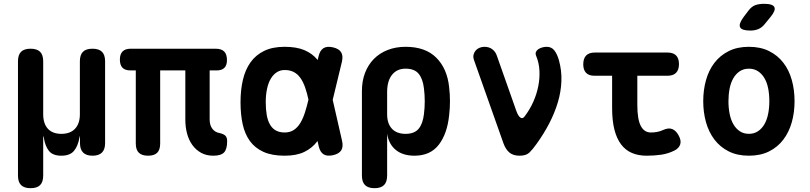

<svg xmlns="http://www.w3.org/2000/svg" viewBox="-20 -805 4240 1005"><path d="M140.3 180Q106.6 180 90.3 163.9Q74.1 147.7 74.1 114V-484Q74.1 -517.7 90.2 -533.9Q106.3 -550 139.9 -550Q173.6 -550 189.9 -533.9Q206.1 -517.7 206.1 -484V-207Q206.1 -158 230.5 -131.2Q255 -104.4 301.3 -104.4Q347.7 -104.4 372.9 -131.2Q398.1 -158 398.1 -207V-484Q398.1 -517.7 414.2 -533.9Q430.3 -550 463.9 -550Q497.6 -550 513.9 -533.9Q530.1 -517.7 530.1 -484V-55.7Q530.1 -22.9 513.7 -6.4Q497.3 10 464.4 10Q431.5 10 415.1 -6.4Q398.7 -22.9 398.7 -55.7V-85Q398.7 -95 398.3 -95Q398 -95 396 -85Q388 -40 367 -15Q346 10 301.1 10Q256.3 10 236.2 -15Q216.2 -40 209.2 -85Q206.8 -95 206.5 -95Q206.1 -95 206.1 -85V114Q206.1 147.7 190 163.9Q173.9 180 140.3 180Z M1096.2 10Q1059.4 10 1031.9 -5.6Q1004.5 -21.1 986.2 -46.9Q967.9 -72.6 959 -106.6Q950.1 -140.5 950.1 -177.3V-436.4H818.4V-53.6Q818.4 -21.1 803 -5.6Q787.6 10 755.1 10Q722.6 10 706.7 -5.6Q690.8 -21.1 690.8 -53.6V-436.4H662.9Q634.5 -436.4 621 -450.6Q607.5 -464.8 607.5 -493.2Q607.5 -521.6 621.7 -535.8Q635.9 -550 664.3 -550H1108.4Q1138.9 -550 1153.5 -535.4Q1168 -520.9 1168 -490.4Q1168 -463.4 1154.5 -449.9Q1141 -436.4 1114 -436.4H1077.4V-179Q1077.4 -150.2 1091.2 -131.5Q1104.9 -112.7 1129.1 -108.6Q1151.5 -103.4 1160.3 -94.1Q1169 -84.8 1169 -66.6Q1169 -24 1152.8 -7Q1136.6 10 1096.2 10Z M1770.5 -67.7Q1777.6 -36.3 1766.1 -18.1Q1754.6 0.2 1723.2 7.3Q1691.8 14.4 1673.4 2.5Q1655 -9.3 1647.9 -40.7L1596 -277.3Q1587.7 -317.3 1577.1 -347.4Q1566.5 -377.6 1551.7 -397.9Q1537 -418.2 1517.1 -428.3Q1497.2 -438.5 1470 -438.5Q1446.7 -438.5 1428.4 -426.5Q1410.1 -414.5 1397.2 -392.7Q1384.3 -371 1377.7 -339.7Q1371 -308.5 1371 -270H1239Q1239 -334 1251.4 -387Q1263.8 -440 1291.1 -478.5Q1318.4 -517 1362.4 -538.5Q1406.4 -560 1470 -560Q1532.1 -560 1573.3 -542.6Q1614.4 -525.1 1641.5 -492.7Q1668.6 -460.2 1685.5 -413.8Q1702.4 -367.3 1715.4 -309.3ZM1647.2 -509.3Q1654.3 -540.7 1672.7 -552.5Q1691.1 -564.4 1722.5 -557.3Q1753.9 -550.2 1765.4 -531.9Q1776.9 -513.7 1769.8 -482.3L1715.4 -257Q1701.4 -199 1684.5 -150Q1667.6 -101 1641 -65.5Q1614.4 -30 1573.3 -10Q1532.1 10 1470 10Q1403.6 10 1359.2 -10Q1314.9 -30 1288.3 -66.5Q1261.7 -103 1250.3 -154.5Q1239 -206 1239 -270H1371Q1371 -232.2 1376.3 -202.6Q1381.6 -173 1393.4 -152.8Q1405.1 -132.5 1424.1 -122Q1443 -111.5 1470 -111.5Q1497.2 -111.5 1517.1 -124.2Q1537 -136.9 1551.4 -160.3Q1565.8 -183.6 1576.2 -216.3Q1586.7 -249 1596 -289Z M1940.4 180Q1906.9 180 1890.6 163.7Q1874.4 147.5 1874.4 114V-328.3Q1874.4 -380.7 1890.6 -423.2Q1906.9 -465.8 1936.7 -496.2Q1966.5 -526.6 2009 -543.3Q2051.5 -560 2103 -560Q2207 -560 2264 -502.7Q2321 -445.4 2331 -348.3Q2335.3 -311.8 2335.3 -275.1Q2335.3 -238.5 2331 -202Q2321 -104.9 2276.8 -47.5Q2232.5 10 2149.5 10Q2088.9 10 2051.9 -20.1Q2014.8 -50.3 2006.4 -105V114Q2006.4 147.5 1990.2 163.7Q1973.9 180 1940.4 180ZM2102.7 -104.4Q2149.2 -104.4 2171.1 -130.7Q2193.1 -157 2199 -207Q2203.3 -240.8 2203.3 -275.1Q2203.3 -309.5 2199 -343Q2193.1 -393 2171.1 -419.3Q2149.2 -445.6 2102.7 -445.6Q2079.6 -445.6 2061.8 -437.2Q2044 -428.8 2031.5 -412.8Q2018.9 -396.8 2012.7 -374.4Q2006.4 -352 2006.4 -323V-207Q2006.4 -158 2031.5 -131.2Q2056.5 -104.4 2102.7 -104.4Z M2461.4 -489.8Q2455.6 -506.1 2458.8 -518.9Q2462.1 -531.8 2470.2 -541Q2478.4 -550.3 2490.5 -555.1Q2502.7 -560 2515.4 -560Q2539.7 -560 2556.6 -547.5Q2573.4 -535 2580.8 -513.1L2682.2 -225.6Q2692.3 -197.3 2704 -189.5Q2715.7 -181.6 2725.8 -195.3Q2753.1 -231 2771.2 -271.6Q2789.3 -312.1 2797.6 -354.2Q2805.9 -396.3 2803.5 -436.9Q2801.2 -477.4 2786.2 -513.1Q2781.8 -524.2 2785.3 -532.8Q2788.9 -541.4 2797.3 -547.3Q2805.8 -553.2 2817.8 -556.6Q2829.8 -560 2841.6 -560Q2866.7 -560 2881.6 -541.2Q2896.4 -522.4 2905.6 -489.8Q2920.6 -436 2918.6 -380.8Q2916.6 -325.7 2900.3 -270.5Q2884 -215.4 2855.6 -160.3Q2827.1 -105.1 2788.2 -51.3Q2768.6 -23.6 2751.5 -6.8Q2734.4 10 2700 10Q2665.9 10 2646.3 -6.6Q2626.8 -23.1 2615.3 -54.8Z M3474.1 -530Q3503.9 -530 3519 -514.7Q3534 -499.4 3534 -469.6Q3534 -439.8 3519 -424.1Q3503.9 -408.5 3474.1 -408.5H3091.5Q3062.4 -408.5 3047.7 -423.8Q3033 -439.1 3033 -468.2Q3033 -498.7 3048 -514.3Q3063.1 -530 3093.6 -530ZM3450.5 -124.3Q3478.9 -137.4 3498.6 -129.5Q3518.3 -121.5 3531.4 -97.6Q3546.9 -70.6 3540.7 -49.9Q3534.4 -29.2 3510.5 -17.1Q3477 -0.4 3440.9 4.8Q3404.9 10 3365 10Q3321.3 10 3287.6 -4.4Q3253.9 -18.8 3230.8 -49.5Q3207.7 -80.2 3195.8 -127.5Q3184 -174.8 3184 -239.9V-530H3316V-256.2Q3316 -180.7 3334 -146.1Q3352 -111.5 3387 -111.5Q3402.8 -111.5 3418.3 -114.2Q3433.8 -116.8 3450.5 -124.3Z M3900 10Q3839.2 10 3794.4 -12.6Q3749.6 -35.1 3719.8 -74.2Q3690.1 -113.2 3675.5 -165Q3661 -216.8 3661 -275.3Q3661 -333.8 3675.4 -385.4Q3689.8 -437.1 3719.5 -476Q3749.3 -514.9 3794.2 -537.4Q3839.2 -560 3900 -560Q3961.1 -560 4006.1 -537.4Q4051 -514.9 4080.6 -476.3Q4110.2 -437.8 4124.6 -386.1Q4139 -334.5 4139 -275.3Q4139 -216.8 4124.5 -165Q4109.9 -113.2 4080.3 -74.2Q4050.7 -35.1 4005.8 -12.6Q3960.8 10 3900 10ZM3900 -104.5Q3927.3 -104.5 3947.5 -118Q3967.8 -131.4 3981.1 -154.5Q3994.5 -177.5 4000.7 -208.8Q4007 -240 4007 -275.3Q4007 -311.3 4000.9 -342.2Q3994.8 -373.2 3981.4 -395.9Q3968.1 -418.6 3947.8 -432Q3927.6 -445.5 3900 -445.5Q3872.4 -445.5 3852.2 -432Q3831.9 -418.6 3818.6 -395.5Q3805.2 -372.5 3799.1 -341.4Q3793 -310.3 3793 -275Q3793 -239.7 3799.3 -208.6Q3805.5 -177.5 3818.9 -154.5Q3832.2 -131.4 3852.5 -118Q3872.7 -104.5 3900 -104.5ZM3983 -679.1Q3968.1 -660.5 3949.5 -652.8Q3930.9 -645 3907.9 -645Q3862.6 -645 3854 -662.3Q3845.4 -679.5 3872.4 -716L3897.3 -748.9Q3914.3 -771.3 3933.6 -778.1Q3952.9 -785 3979.7 -785Q4025.6 -785 4033.5 -767.4Q4041.4 -749.9 4012.7 -715.5Z"/></svg>

Font: Maple Mono
Style: Regular
Weight: 400
Monospace: yes
Designer: subframe7536
Version: Version 7.300